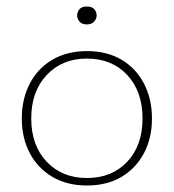

<svg xmlns="http://www.w3.org/2000/svg" viewBox="-20 -560 534 590"><path d="M247 10Q186 10 141 -16.5Q96 -43 71.5 -89.5Q47 -136 47 -196Q47 -256 71.5 -303Q96 -350 141 -376.5Q186 -403 247 -403Q309 -403 353.5 -376.5Q398 -350 422.5 -303Q447 -256 447 -196Q447 -136 422.5 -89.5Q398 -43 353.5 -16.5Q309 10 247 10ZM247 -13Q324 -13 371 -63Q418 -113 418 -196Q418 -279 371 -329.5Q324 -380 247 -380Q171 -380 123.5 -329.5Q76 -279 76 -196Q76 -113 123.5 -63Q171 -13 247 -13ZM247 -485Q231 -485 224 -494Q217 -503 217 -512Q217 -523 224 -531.5Q231 -540 247 -540Q263 -540 270 -531.5Q277 -523 277 -512Q277 -503 269.5 -494Q262 -485 247 -485Z"/></svg>

Font: Rokkitt SemiBold Thin
Style: Regular
Weight: 250
Version: Version 3.103